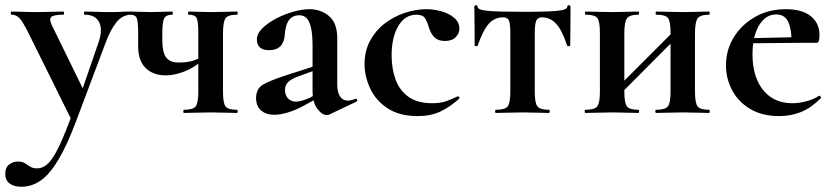

<svg xmlns="http://www.w3.org/2000/svg" viewBox="-59 -430 3170 731"><path d="M441 -386Q443 -386 443 -380Q443 -374 441 -374Q407 -374 384 -345Q361 -316 343 -267L232 28Q196 124 162.5 179.5Q129 235 95 258Q61 281 23 281Q-6 281 -22.5 268.5Q-39 256 -39 232Q-39 208 -24.5 196.5Q-10 185 9 185Q26 185 36 191.5Q46 198 56 204.5Q66 211 82 211Q106 211 126 190.5Q146 170 169 120.5Q192 71 223 -15L220 40L50 -303Q28 -347 15.5 -360.5Q3 -374 -15 -374Q-18 -374 -18 -380Q-18 -386 -15 -386Q5 -386 27.5 -385Q50 -384 70 -384Q106 -384 133 -385Q160 -386 182 -386Q185 -386 185 -380Q185 -374 182 -374Q147 -374 137 -366Q127 -358 138 -335L265 -75L229 -16L316 -268Q333 -317 318.5 -345.5Q304 -374 263 -374Q261 -374 261 -380Q261 -386 263 -386Q287 -386 308.5 -385Q330 -384 364 -384Q388 -384 403.5 -385Q419 -386 441 -386Z M696 -81V-305Q696 -349 689.5 -361.5Q683 -374 660 -374Q657 -374 657 -380Q657 -386 660 -386Q677 -386 699.5 -385Q722 -384 744 -384Q771 -384 797 -385Q823 -386 843 -386Q846 -386 846 -380Q846 -374 843 -374Q809 -374 799.5 -360Q790 -346 790 -303V-81Q790 -38 799.5 -25Q809 -12 843 -12Q846 -12 846 -6Q846 0 843 0Q822 0 796.5 -1Q771 -2 744 -2Q716 -2 689 -1Q662 0 641 0Q639 0 639 -6Q639 -12 641 -12Q676 -12 686 -25Q696 -38 696 -81ZM559 -303Q559 -295 559 -288.5Q559 -282 559 -276Q559 -231 573.5 -211.5Q588 -192 620 -192Q654 -192 674.5 -198.5Q695 -205 714 -215L718 -205Q679 -171 641 -157Q603 -143 573 -143Q524 -143 495.5 -171Q467 -199 467 -254V-305Q467 -349 461.5 -361.5Q456 -374 436 -374Q434 -374 434 -380Q434 -386 436 -386Q453 -386 473 -385Q493 -384 515 -384Q537 -384 558.5 -385Q580 -386 597 -386Q599 -386 599 -380Q599 -374 597 -374Q573 -374 566 -360Q559 -346 559 -303Z M1195 6Q1191 8 1185 8Q1167 8 1149 -16Q1131 -40 1131 -85V-255Q1131 -294 1126 -320Q1121 -346 1110 -359Q1099 -372 1080 -372Q1065 -372 1053 -364.5Q1041 -357 1034 -340.5Q1027 -324 1025 -295Q1022 -266 1007 -252.5Q992 -239 966 -239Q941 -239 930 -250Q919 -261 919 -280Q919 -302 940 -322.5Q961 -343 992.5 -359.5Q1024 -376 1058 -385.5Q1092 -395 1119 -395Q1163 -395 1194 -368.5Q1225 -342 1225 -285V-108Q1225 -79 1235.5 -63Q1246 -47 1265 -47Q1279 -47 1294 -54Q1298 -56 1300.5 -50.5Q1303 -45 1298 -43ZM985 7Q954 7 935 -9.5Q916 -26 916 -57Q916 -93 943.5 -108.5Q971 -124 1029 -143L1141 -179L1145 -164L1076 -139Q1049 -129 1037.5 -117Q1026 -105 1026 -88Q1026 -67 1038 -55Q1050 -43 1068 -43Q1076 -43 1089.5 -46.5Q1103 -50 1119 -57L1174 -87L1175 -70L1089 -23Q1064 -10 1036 -1.5Q1008 7 985 7Z M1531 12Q1462 12 1417 -17.5Q1372 -47 1350.5 -93Q1329 -139 1329 -186Q1329 -236 1350 -275Q1371 -314 1405.5 -340.5Q1440 -367 1482 -381Q1524 -395 1565 -395Q1594 -395 1623 -386.5Q1652 -378 1671 -361.5Q1690 -345 1690 -320Q1690 -303 1676 -288.5Q1662 -274 1635 -274Q1610 -274 1596 -287Q1582 -300 1574 -325Q1567 -349 1558.5 -361.5Q1550 -374 1526 -374Q1483 -374 1457.5 -331Q1432 -288 1432 -219Q1432 -169 1447 -127.5Q1462 -86 1496 -61.5Q1530 -37 1587 -37Q1617 -37 1637.5 -44Q1658 -51 1683 -63Q1685 -65 1688.5 -61Q1692 -57 1690 -55Q1655 -23 1618 -5.5Q1581 12 1531 12Z M1829 0Q1826 0 1826 -6Q1826 -12 1829 -12Q1864 -12 1874 -25Q1884 -38 1884 -81V-303Q1884 -338 1879 -351Q1874 -364 1857 -364Q1824 -364 1802 -339.5Q1780 -315 1760 -257Q1759 -254 1753.5 -254Q1748 -254 1748 -257Q1748 -271 1748 -299Q1748 -327 1747.5 -357Q1747 -387 1747 -405Q1747 -410 1753 -410Q1759 -410 1759 -405Q1759 -392 1799.5 -388.5Q1840 -385 1934 -385Q1991 -385 2028 -386.5Q2065 -388 2083 -392Q2101 -396 2101 -405Q2101 -410 2107 -410Q2113 -410 2113 -405Q2113 -387 2113 -357Q2113 -327 2112.5 -299Q2112 -271 2112 -257Q2112 -254 2106.5 -254Q2101 -254 2100 -257Q2081 -315 2058.5 -339.5Q2036 -364 2004 -364Q1988 -364 1982.5 -351Q1977 -338 1977 -303V-81Q1977 -38 1987 -25Q1997 -12 2031 -12Q2034 -12 2034 -6Q2034 0 2031 0Q2010 0 1984.5 -1Q1959 -2 1932 -2Q1904 -2 1877.5 -1Q1851 0 1829 0Z M2267 -36 2249 -54 2520 -325 2538 -308ZM2225 -81V-305Q2225 -349 2215 -361.5Q2205 -374 2171 -374Q2168 -374 2168 -380Q2168 -386 2171 -386Q2192 -386 2218.4 -385Q2244.9 -384 2273 -384Q2300 -384 2326 -385Q2352.1 -386 2372 -386Q2374 -386 2374 -380Q2374 -374 2372 -374Q2338 -374 2328 -360Q2318 -346 2318 -303V-81Q2318 -38 2328 -25Q2338 -12 2372 -12Q2374 -12 2374 -6Q2374 0 2372 0Q2351 0 2325.5 -1Q2300 -2 2273 -2Q2244.7 -2 2218.1 -1Q2191.5 0 2170 0Q2167 0 2167 -6Q2167 -12 2170 -12Q2205 -12 2215 -25Q2225 -38 2225 -81ZM2494 -81V-305Q2494 -349 2484 -361.5Q2474 -374 2440 -374Q2437 -374 2437 -380Q2437 -386 2440 -386Q2461 -386 2487.4 -385Q2513.9 -384 2542 -384Q2569 -384 2595 -385Q2621.1 -386 2641 -386Q2643 -386 2643 -380Q2643 -374 2641 -374Q2607 -374 2597 -360Q2587 -346 2587 -303V-81Q2587 -38 2597 -25Q2607 -12 2641 -12Q2643 -12 2643 -6Q2643 0 2641 0Q2620 0 2594.5 -1Q2569 -2 2542 -2Q2513.8 -2 2486.7 -1Q2459.7 0 2439.4 0Q2436 0 2436 -6Q2436 -12 2438.5 -12Q2473.8 -12 2483.9 -25Q2494 -38 2494 -81Z M2908 12Q2843 12 2797.5 -15Q2752 -42 2728.5 -86.5Q2705 -131 2705 -181Q2705 -240 2735 -288.5Q2765 -337 2816.5 -366Q2868 -395 2933 -395Q2995 -395 3028 -368.5Q3061 -342 3061 -296Q3061 -285 3059 -276Q3057 -267 3050 -267H2954Q2956 -314 2943 -344.5Q2930 -375 2896 -375Q2856 -375 2831 -333.5Q2806 -292 2806 -223Q2806 -167 2824 -125Q2842 -83 2876 -60Q2910 -37 2958 -37Q2982 -37 3009.5 -44Q3037 -51 3059 -65Q3061 -67 3064.5 -63Q3068 -59 3066 -56Q3029 -19 2990.5 -3.5Q2952 12 2908 12ZM2771 -265 2770 -284 2989 -289V-267Z"/></svg>

Font: Cormorant Light
Style: Regular
Weight: 300
Designer: Christian Thalmann (Catharsis Fonts)
Foundry: Catharsis Fonts
Version: Version 4.000